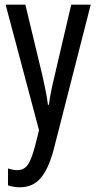

<svg xmlns="http://www.w3.org/2000/svg" viewBox="-20 -557 410 817"><path d="M4 -537H88L161 -233Q167 -205 173.5 -174Q180 -143 184 -111H188Q195 -164 212 -233L283 -537H366L208 81Q186 163 152.5 201.5Q119 240 64 240Q52 240 40 238Q28 236 14 232V160Q24 163 34 165Q44 167 53 167Q82 167 98 144.5Q114 122 129 65L146 -3Z"/></svg>

Font: Noto Sans Lao ExtraCondensed
Style: Regular
Weight: 400
Width: 2
Designer: Monotype Design Team
Foundry: Monotype Imaging Inc.
Version: Version 2.003; ttfautohint (v1.8.4.7-5d5b)